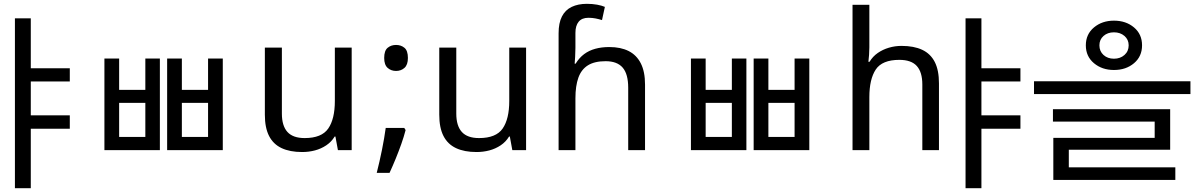

<svg xmlns="http://www.w3.org/2000/svg" viewBox="-20 -785 6297 1004"><path d="M116 -428H345V-359H116ZM116 -182H345V-112H116ZM58 -689H141V199H58Z M526 -479H603V-315H740V-479H816V0H526ZM603 -247V-69H740V-247ZM854 -479H931V-315H1068V-479H1145V0H854ZM931 -247V-69H1068V-247Z M1819 -536V0H1747L1734 -71H1730Q1713 -43 1686 -25Q1659 -7 1627 1.5Q1595 10 1560 10Q1496 10 1452.5 -10.5Q1409 -31 1387 -74Q1365 -117 1365 -185V-536H1454V-191Q1454 -127 1483 -95Q1512 -63 1573 -63Q1662 -63 1696.5 -113Q1731 -163 1731 -257V-536Z M2094 -116 2101 -105Q2092 -70 2078.5 -32Q2065 6 2049.5 44Q2034 82 2017 119H1950Q1965 60 1977.5 -2Q1990 -64 1997 -116ZM2051 -414Q2025 -414 2007 -430Q1989 -446 1989 -482Q1989 -520 2007 -535Q2025 -550 2051 -550Q2077 -550 2095 -535Q2113 -520 2113 -482Q2113 -446 2095 -430Q2077 -414 2051 -414Z M2731 -536V0H2659L2646 -71H2642Q2625 -43 2598 -25Q2571 -7 2539 1.5Q2507 10 2472 10Q2408 10 2364.5 -10.5Q2321 -31 2299 -74Q2277 -117 2277 -185V-536H2366V-191Q2366 -127 2395 -95Q2424 -63 2485 -63Q2574 -63 2608.5 -113Q2643 -163 2643 -257V-536Z M2901 -611Q2901 -665 2918.5 -699Q2936 -733 2969.5 -749Q3003 -765 3049 -765Q3078 -765 3102.5 -760.5Q3127 -756 3143 -749L3128 -680Q3112 -685 3094.5 -688.5Q3077 -692 3057 -692Q3023 -692 3006 -671.5Q2989 -651 2989 -613V-535Q2989 -513 2987.5 -488Q2986 -463 2985 -452H2990Q3009 -483 3034.5 -502Q3060 -521 3093 -530Q3126 -539 3166 -539Q3226 -539 3267.5 -518Q3309 -497 3331 -453.5Q3353 -410 3353 -343V0H3265V-326Q3265 -398 3236 -431.5Q3207 -465 3147 -465Q3089 -465 3054.5 -443.5Q3020 -422 3004.5 -379Q2989 -336 2989 -271V0H2901Z M3593 -479H3670V-315H3807V-479H3883V0H3593ZM3670 -247V-69H3807V-247ZM3921 -479H3998V-315H4135V-479H4212V0H3921ZM3998 -247V-69H4135V-247Z M4526 -537Q4526 -518 4524.5 -498Q4523 -478 4521 -462H4527Q4544 -490 4570 -508Q4596 -526 4628 -535.5Q4660 -545 4694 -545Q4759 -545 4802.5 -524.5Q4846 -504 4868 -461Q4890 -418 4890 -349V0H4803V-343Q4803 -408 4774 -440Q4745 -472 4683 -472Q4593 -472 4559.5 -421.5Q4526 -371 4526 -277V0H4438V-760H4526Z M5087 -428H5316V-359H5087ZM5087 -182H5316V-112H5087ZM5029 -689H5112V199H5029Z M5805 -677Q5868 -677 5910 -641.5Q5952 -606 5952 -548Q5952 -490 5910 -454.5Q5868 -419 5805 -419Q5743 -419 5700.5 -454.5Q5658 -490 5658 -548Q5658 -606 5700.5 -641.5Q5743 -677 5805 -677ZM5805 -616Q5772 -616 5750.5 -597Q5729 -578 5729 -548Q5729 -517 5750.5 -497.5Q5772 -478 5805 -478Q5838 -478 5860 -497.5Q5882 -517 5882 -548Q5882 -578 5860 -597Q5838 -616 5805 -616ZM5387 -360H6205V-293H5387ZM5486 -214H6099V-2H5569V112H5488V-64H6018V-149H5486ZM5488 90H6126V156H5488Z"/></svg>

Font: hexlkorean05
Style: Book
Weight: 400
Designer: Jelle Bosma - Monotype Design Team
Foundry: Monotype Imaging Inc.
Version: Version 2.003